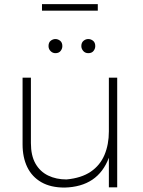

<svg xmlns="http://www.w3.org/2000/svg" viewBox="-20 -888 680 910"><path d="M443.5 -837.5H179V-868.5H443.5ZM286 1Q220 1 175.8 -24.5Q131.5 -50 109.2 -96Q87 -142 87 -203.5V-520H126.5V-210Q126.5 -150.5 148.2 -112.5Q170 -74.5 208.2 -56Q246.5 -37.5 295 -37.5Q365.5 -44 410 -74.2Q454.5 -104.5 475.2 -153.8Q496 -203 496 -265.5V-520H535.5V0H496V-140.5Q444.5 -3 286 1ZM242.5 -636Q229.5 -636 219.8 -645.8Q210 -655.5 210 -669.5Q210 -687 220.5 -695Q231 -703 242.5 -703Q254.5 -703 265 -694.8Q275.5 -686.5 275.5 -669.5Q275.5 -657 267.2 -646.5Q259 -636 242.5 -636ZM398.5 -636Q383.5 -636 374.5 -646.5Q365.5 -657 365.5 -669.5Q365.5 -686 375.8 -694.5Q386 -703 398.5 -703Q410.5 -703 421 -694.8Q431.5 -686.5 431.5 -669.5Q431.5 -657 423.2 -646.5Q415 -636 398.5 -636Z"/></svg>

Font: Argentum Novus ExtraLight
Style: Regular
Weight: 250
Designer: Julieta Ulanovsky (font) & Cristiano Sobral (main changes)
Foundry: Julieta Ulanovsky (font) & Cristiano Sobral (main changes)
Version: Version 3.00;November 27, 2020;FontCreator 13.0.0.2655 64-bi